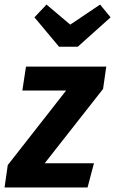

<svg xmlns="http://www.w3.org/2000/svg" viewBox="-45 -822 505 842"><path d="M407 -432 151 -106H367L339 0H-25L-11 -98L245 -425H53L69 -530H421ZM440 -746 296 -617H214L106 -746L159 -802L263 -714L394 -802Z"/></svg>

Font: Fira Sans Condensed SemiBold
Style: Italic
Weight: 600
Width: 3
Italic angle: -8°
Designer: bBox Type GmbH & Carrois Corporate GbR & Edenspiekermann AG
Foundry: bBox Type GmbH & Carrois Corporate GbR & Edenspiekermann AG
Version: Version 4.301